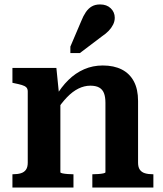

<svg xmlns="http://www.w3.org/2000/svg" viewBox="-20 -845 735 865"><path d="M36 0V-60H39Q59 -60 74 -64.5Q89 -69 97 -80.5Q105 -92 105 -112V-433Q105 -445 98.5 -451.5Q92 -458 78.5 -462Q65 -466 45 -470L36 -472V-539H234L246 -420L252 -416V-69Q252 -66 261.5 -64Q271 -62 284 -61Q297 -60 307 -60H311V0ZM671 0H396V-60H399Q410 -60 423.5 -61Q437 -62 446 -64Q455 -66 455 -69V-382Q455 -408 448.5 -425Q442 -442 427 -450.5Q412 -459 387 -459Q360 -459 333.5 -446Q307 -433 281.5 -406.5Q256 -380 230 -340L231 -410Q256 -453 288 -484.5Q320 -516 359 -533Q398 -550 443 -550Q493 -550 528.5 -532Q564 -514 583 -478.5Q602 -443 602 -390V-112Q602 -92 610 -80.5Q618 -69 633 -64.5Q648 -60 668 -60H671ZM346 -750Q355 -773 366.5 -790Q378 -807 393.5 -816Q409 -825 431 -825Q461 -825 479 -807.5Q497 -790 497 -765Q497 -749 489.5 -734Q482 -719 469.5 -706Q457 -693 439 -681L340 -606H297V-635Z"/></svg>

Font: Roboto Serif 20pt SemiBold
Style: Regular
Weight: 600
Version: Version 1.008